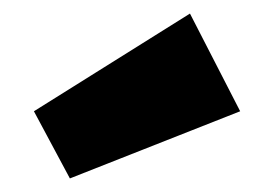

<svg xmlns="http://www.w3.org/2000/svg" viewBox="-20 -876 404 283"><path d="M260 -856 334 -712 83 -613 30 -712Z"/></svg>

Font: Fira Sans Black
Style: Regular
Weight: 900
Designer: Carrois Corporate & Edenspiekermann AG
Foundry: Carrois Corporate GbR & Edenspiekermann AG
Version: Version 4.203